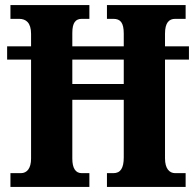

<svg xmlns="http://www.w3.org/2000/svg" viewBox="-20 -734 769 754"><path d="M21 0H331V-54H301C277 -54 264 -73 264 -111V-342H466V-116C466 -73 453 -54 425 -54H400V0H709V-54H668C645 -54 628 -72 628 -112V-500H722V-552H628V-602C628 -645 644 -660 668 -660H709V-714H400V-660H425C453 -660 466 -645 466 -602V-552H264V-605C264 -645 277 -660 301 -660H331V-714H21V-660H55C82 -660 102 -645 102 -601V-552H8V-500H102V-111C102 -73 86 -54 62 -54H21ZM264 -404V-500H466V-404Z"/></svg>

Font: Noto Serif Devanagari Condensed ExtraBold
Style: Regular
Weight: 800
Width: 3
Designer: Universal Thirst, Indian Type Foundry and the Monotype Design Team
Foundry: Monotype Imaging Inc.
Version: Version 2.004